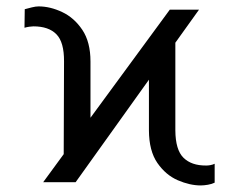

<svg xmlns="http://www.w3.org/2000/svg" viewBox="-20 -558 733 588"><path d="M112.2 0 175.1 -85.9 176.1 -369.7Q176.5 -429 152.7 -453.1Q128.9 -477.3 82.4 -477.3Q77.8 -477.3 70 -476.2Q62.1 -475.1 55 -473L55.8 -529.8Q66.1 -532.7 77.8 -535.5Q89.5 -538.4 98.4 -538.4Q133.5 -538.4 170.3 -521.1Q207 -503.9 232.1 -466.6Q257.1 -429.3 257.1 -369.7V-197.4L500 -528.4H589.5L517 -427.2V-158.7Q517.4 -99.1 541.9 -74.9Q566.4 -50.8 610.8 -51.1Q615.8 -50.8 623.8 -52.2Q631.7 -53.6 637.4 -56.5V1.4Q628.9 5.7 616.7 7.8Q604.4 9.9 594.8 9.9Q561.4 9.9 524.5 -6Q487.6 -22 462 -58.9Q436.4 -95.9 436.1 -158.7V-313.9L211.6 0Z"/></svg>

Font: Inter Extra Light BETA
Style: Regular
Weight: 200
Designer: Rasmus Andersson
Foundry: rsms
Version: Version 3.011;git-f93a4a705